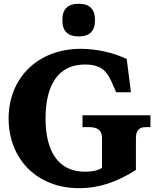

<svg xmlns="http://www.w3.org/2000/svg" viewBox="-20 -970 821 1003"><path d="M424 -73C289 -73 218 -173 218 -351C218 -533 289 -633 424 -633C479 -633 525 -619 553 -562C566 -539 575 -513 587 -488H664L642 -662C575 -694 485 -715 402 -715C180 -715 25 -565 25 -351C25 -137 176 13 392 13C502 13 593 -21 690 -82V-248C690 -288 706 -306 742 -306H766V-368H411V-306H444C492 -306 513 -288 513 -248V-93C489 -78 459 -73 424 -73ZM306 -860C306 -809 335 -780 386 -780H396C447 -780 476 -809 476 -860V-870C476 -921 447 -950 396 -950H386C335 -950 306 -921 306 -870Z"/></svg>

Font: LT Superior Serif ExtraBold
Style: Regular
Weight: 800
Designer: Daniel Lyons
Foundry: LyonsType
Version: Version 2.120;FEAKit 1.0